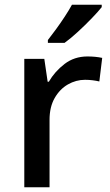

<svg xmlns="http://www.w3.org/2000/svg" viewBox="-20 -786 463 806"><path d="M347 -549Q381 -549 409 -543L397 -444Q385 -447 369 -449Q353 -451 337 -451Q299 -451 265 -431.5Q231 -412 209.5 -374.5Q188 -337 188 -283V0H82V-539H166L180 -443H185Q210 -486 251 -517.5Q292 -549 347 -549ZM407 -756Q392 -737 364.5 -708.5Q337 -680 306.5 -652Q276 -624 251 -606H181V-618Q196 -637 215 -663Q234 -689 252 -716.5Q270 -744 282 -766H407Z"/></svg>

Font: Noto Sans Thai Looped Medium
Style: Regular
Weight: 500
Designer: Sasikarn Vongin, Ben Mitchell
Foundry: The Fontpad Ltd
Version: Version 1.001; ttfautohint (v1.8.4.7-5d5b)